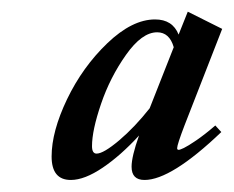

<svg xmlns="http://www.w3.org/2000/svg" viewBox="-20 -577 398 327"><path d="M100.6 -270.5Q67.9 -270.5 67.9 -310.5Q67.9 -353 94.2 -408Q120.6 -462.9 162.8 -503.4Q205.1 -543.9 244.1 -543.9Q273.9 -543.9 284.2 -518.1L299.8 -557.1L358.4 -527.8L294.4 -363.8Q281.7 -330.6 281.7 -324.7Q281.7 -321.8 284.2 -321.8Q286.6 -321.8 293.2 -325Q299.8 -328.1 314.5 -338.1Q329.1 -348.1 346.7 -363.3L356.9 -352.1Q271.5 -270.5 226.1 -270.5Q204.1 -270.5 204.1 -293Q204.1 -310.5 216.8 -346.2Q186 -312.5 155 -291.5Q124 -270.5 100.6 -270.5ZM136.7 -328.1Q136.7 -315.4 144.5 -315.4Q156.2 -315.4 182.9 -337.9Q209.5 -360.4 234.9 -392.6L275.9 -496.6Q268.6 -522 247.6 -522Q221.7 -522 194.6 -483.6Q167.5 -445.3 152.1 -400.1Q136.7 -355 136.7 -328.1Z"/></svg>

Font: Elstob
Style: Italic
Weight: 400
Italic angle: -20°
Designer: Peter S. Baker
Version: Version 1.015